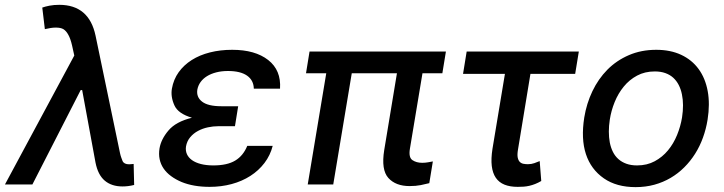

<svg xmlns="http://www.w3.org/2000/svg" viewBox="-35 -757 2972 788"><path d="M269.9 -529.1 260.7 -570.7Q254.6 -597.3 245.7 -613.6Q236.9 -630 225.5 -637.1Q214.5 -643.8 193.9 -643.8Q175.4 -643.8 149.1 -637.4L138.5 -725.9Q149.9 -730.1 168.1 -733.7Q186.4 -737.2 208.1 -737.2Q330.6 -737.2 357.2 -610.4L457.4 -129.3Q459.5 -119.3 462.4 -111.2Q465.2 -103 468 -96.2Q474.1 -82.7 494.7 -82.7Q498.6 -82.7 504.4 -83.3Q510.3 -83.8 513.5 -84.2L515.6 2.1Q491.5 8.2 468 8.2Q422.9 8.2 394.9 -15.6Q366.8 -39.4 356.9 -90.2L302.2 -387.4H296.2L98 0H-14.6Z M619.7 -148.1Q626.1 -185.7 656.2 -221.2Q686.4 -257.5 752.8 -273.8Q696 -290.5 680.8 -324.6Q664.8 -360.1 670.5 -393.1Q677.2 -431.1 698.3 -460.6Q719.5 -490.1 752 -510.7Q784.4 -531.2 826.7 -541.9Q869 -552.6 918 -552.6Q1012.1 -552.6 1065.7 -510.7Q1119.3 -468.8 1114.3 -393.1H1006.7Q1006 -427.6 978.9 -446.6Q951.7 -465.6 900.6 -465.6Q874.3 -465.6 852.6 -460Q831 -454.5 814.6 -444.4Q798.3 -434.3 788.2 -420.3Q778.1 -406.2 774.9 -389.2Q770.2 -358.3 794.6 -339.7Q818.9 -321 873.2 -321H942.5L929.3 -239H860.1Q839.8 -239 818.2 -234.4Q796.5 -229.8 777.9 -219.8Q759.2 -209.9 745.7 -193.9Q732.2 -177.9 728.3 -155.5Q725.9 -138.5 732.2 -124.3Q738.6 -110.1 753 -99.8Q767.4 -89.5 789.6 -83.8Q811.8 -78.1 840.6 -78.1Q897.4 -78.1 930.4 -98Q963.4 -117.9 979.8 -158.4H1084.2Q1074.2 -119.3 1050.4 -88.1Q1026.6 -56.8 992.5 -35Q958.5 -13.1 915.8 -1.6Q873.2 9.9 825.3 9.9Q759.2 9.9 710.6 -9.9Q686.1 -20.2 667.3 -34.1Q648.4 -47.9 636.5 -65.3Q624.6 -82.7 620.2 -103.5Q615.8 -124.3 619.7 -148.1Z M1220.9 -456.3 1235.4 -545.5H1795.1L1780.5 -456.3H1698.9L1647.4 -147Q1641.3 -110.8 1657.7 -99.8Q1674 -88.8 1697.8 -88.8Q1709.9 -88.8 1721.8 -90.9Q1733.7 -93 1741.5 -94.5L1726.9 -5.3Q1712 -1.4 1691.9 2.7Q1671.9 6.7 1646 6.7Q1589.1 6.7 1558.9 -26.6Q1528.8 -60 1541.9 -141L1594.1 -456.3H1408.7L1332.7 0H1228L1304 -456.3Z M1880.3 -545.5H2340.6L2325.6 -453.8H2142L2090.9 -143.1Q2087.4 -122.5 2089.8 -110.4Q2092.3 -98.4 2098.5 -92.3Q2104.8 -86.3 2113.6 -84.7Q2122.5 -83.1 2131.7 -83.1Q2146 -83.1 2158 -87.4Q2170.1 -91.6 2180 -95.9L2186.4 -14.2Q2173.7 -6.7 2161.6 -2Q2149.5 2.8 2137.8 5.5Q2126.1 8.2 2114.3 9.1Q2102.6 9.9 2089.8 9.9Q2058.2 9.9 2035.7 0.9Q2013.1 -8.2 2000 -27.2Q1986.9 -46.2 1983.3 -75.8Q1979.8 -105.5 1986.2 -146.3L2037.3 -453.8H1865.4Z M2362.9 -274.9Q2372.2 -332 2396.3 -382.6Q2420.5 -433.2 2457.9 -471.1Q2495.4 -508.9 2546 -530.7Q2596.6 -552.6 2658.4 -552.6Q2716.6 -552.6 2760.7 -532Q2804.7 -511.4 2832.2 -473.7Q2859.7 -436.1 2869.5 -383.2Q2879.3 -330.3 2869 -265.6Q2862.9 -227.6 2850.1 -192.3Q2837.4 -157 2818 -126.2Q2798.7 -95.5 2773.4 -70.3Q2748.2 -45.1 2717.5 -27Q2686.8 -8.9 2650.6 1.1Q2614.3 11 2573.5 11Q2495.4 11 2443.5 -24.9Q2390.3 -61.8 2369.7 -124.5Q2349.1 -187.1 2362.9 -274.9ZM2467.7 -172.2Q2471.9 -150.9 2480.6 -133.5Q2489.3 -116.1 2503.2 -103.9Q2517 -91.6 2536 -84.9Q2555 -78.1 2579.5 -78.1Q2620.4 -78.1 2652 -95.2Q2683.6 -112.2 2706.5 -139.9Q2729.4 -167.6 2743.8 -202.9Q2758.2 -238.3 2764.2 -274.9Q2772.4 -328.1 2763.8 -369.3Q2759.6 -390.6 2750.7 -408Q2741.8 -425.4 2728.2 -437.9Q2714.5 -450.3 2695.7 -457Q2676.8 -463.8 2652.3 -463.8Q2611.5 -463.8 2579.7 -446.7Q2547.9 -429.7 2525 -401.6Q2502.1 -373.6 2487.7 -338.2Q2473.4 -302.9 2467.7 -266Q2459.9 -214.8 2467.7 -172.2Z"/></svg>

Font: Inter P Medium
Style: Italic
Weight: 500
Italic angle: 9.39999°
Designer: Rasmus Andersson
Foundry: rsms
Version: Version 3.018;git-588b23468